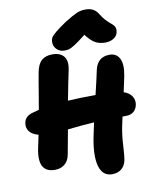

<svg xmlns="http://www.w3.org/2000/svg" viewBox="-109 -1060 951 1210"><g transform="rotate(-10 366.5 -455.0)"><path d="M348.1 -749Q317.9 -749 298.3 -769.5Q278.8 -790 280.8 -819.8Q281.7 -833.5 287.8 -844Q293.9 -854.5 317.9 -874.8Q341.8 -895 389.2 -926.8Q441.4 -959 467 -970Q492.7 -981 521 -981Q553.2 -981 573 -969.2Q592.8 -957.5 606.9 -933.1Q618.7 -913.1 633.5 -897Q648.4 -880.9 659.2 -872.1Q669.9 -863.3 679.2 -854.2Q688.5 -845.2 691.9 -834Q695.3 -822.8 691.9 -807.1Q687.5 -782.7 664.8 -768.3Q642.1 -753.9 611.8 -753.9Q573.2 -753.9 545.9 -769.5Q518.6 -785.2 488.8 -825.2Q444.3 -789.6 416.7 -772.2Q389.2 -754.9 377.4 -752Q365.7 -749 348.1 -749ZM159.2 -19Q42 -19 80.1 -184.1Q82.5 -196.3 87.6 -219.5Q92.8 -242.7 95.2 -254.9Q53.2 -266.1 36.9 -289.6Q20.5 -313 25.9 -342.8Q33.7 -386.2 85.9 -398.9Q110.4 -406.2 124 -409.2Q131.8 -453.1 140.6 -506.1Q149.4 -559.1 155 -593Q160.6 -627 164.1 -643.1Q173.8 -693.8 199 -716.3Q224.1 -738.8 269 -738.8Q318.4 -738.8 341.8 -709.5Q365.2 -680.2 352.1 -620.1Q339.8 -564.5 314.9 -434.1Q387.7 -439 492.2 -439Q520 -555.2 526.9 -590.8Q544.4 -673.8 623 -673.8Q667.5 -673.8 686.5 -635.5Q705.6 -597.2 690.9 -523.9Q683.6 -486.3 669.9 -425.8Q708.5 -412.1 722.7 -387.2Q736.8 -362.3 731.9 -335.9Q726.6 -307.6 707.8 -291.7Q689 -275.9 657.2 -275.9H636.2Q623.5 -218.3 622.1 -210.9Q611.8 -156.7 608.4 -91.3Q605 -25.9 600.1 -2.9Q592.8 32.2 569.1 51.5Q545.4 70.8 509.8 70.8Q447.3 70.8 428.7 1.5Q410.2 -67.9 436 -190.9Q440.4 -214.4 453.1 -271Q382.8 -267.1 283.2 -255.9Q278.3 -230 268.6 -176Q258.8 -122.1 253.9 -97.2Q246.6 -59.6 221.4 -39.3Q196.3 -19 159.2 -19Z"/></g></svg>

Font: Shantell Sans Irregular
Style: Italic
Weight: 800
Italic angle: -11.31°
Designer: Stephen Nixon, Anya Danilova, Shantell Martin
Foundry: Arrow Type
Version: Version 1.006;[9816181b4]